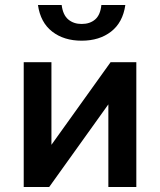

<svg xmlns="http://www.w3.org/2000/svg" viewBox="-20 -749 641 769"><path d="M75 0V-500H186V-169L423 -500H526V0H414V-331L177 0ZM307 -586Q236 -586 189 -622.5Q142 -659 132 -729H227Q232 -689 253.5 -671Q275 -653 307 -653Q340 -653 361 -671Q382 -689 386 -729H482Q472 -659 425 -622.5Q378 -586 307 -586Z"/></svg>

Font: Wix Madefor Text SemiBold
Style: Regular
Weight: 600
Designer: Dalton Maag Ltd
Foundry: Dalton Maag Ltd
Version: Version 3.100